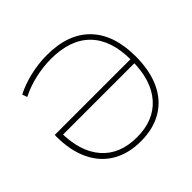

<svg xmlns="http://www.w3.org/2000/svg" viewBox="-181 -930 1129 1129"><g transform="rotate(-45 383.5 -365.0)"><path d="M350 -740Q526 -740 620 -643Q714 -546 714 -365Q714 -247 675 -163Q636 -79 561.5 -34.5Q487 10 382 10Q278 10 203.5 -34.5Q129 -79 89.5 -162.5Q50 -246 50 -364Q50 -367 50.5 -370Q51 -373 51 -375H693V-342H66L86 -363Q86 -201 163.5 -112Q241 -23 383 -23Q524 -23 602 -112Q680 -201 680 -363V-370Q680 -535 596 -621Q512 -707 351 -707Q285 -707 217.5 -691.5Q150 -676 94 -647L83 -678Q139 -707 209 -723.5Q279 -740 350 -740Z"/></g></svg>

Font: M PLUS 1 ExtraLight
Style: Regular
Weight: 250
Version: Version 1.001